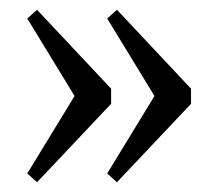

<svg xmlns="http://www.w3.org/2000/svg" viewBox="-20 -428 449 394"><path d="M208 -246V-215L56 -54L36 -72L133 -231L36 -390L56 -408ZM220 -408 372 -246V-215L220 -54L200 -72L297 -231L200 -390Z"/></svg>

Font: Arapey Thin
Style: Regular
Weight: 100
Designer: Eduardo Rodriguez Tunni
Foundry: Eduardo Rodriguez Tunni
Version: Version 4.000;hotconv 1.0.109;makeotfexe 2.5.65596